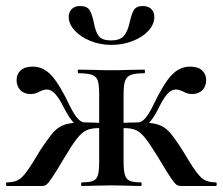

<svg xmlns="http://www.w3.org/2000/svg" viewBox="-23 -617 739 637"><path d="M249 -12Q274 -12 286 -17Q298 -22 302 -36.5Q306 -51 306 -81V-304Q306 -335 301.5 -349Q297 -363 282.5 -368.5Q268 -374 237 -374Q235 -374 235 -380Q235 -386 237 -386L294 -385Q312 -384 347 -384Q381 -384 399 -385L456 -386Q458 -386 458 -380Q458 -374 456 -374Q425 -374 411 -368.5Q397 -363 392 -348.5Q387 -334 387 -304V-81Q387 -51 391.5 -36.5Q396 -22 407.5 -17Q419 -12 444 -12Q447 -12 447 -6Q447 0 444 0Q417 0 402 -1L347 -2L291 -1Q276 0 249 0Q246 0 246 -6Q246 -12 249 -12ZM0 -12Q31 -12 47.5 -27Q64 -42 89 -83Q107 -113 109 -116Q138 -160 154.5 -178.5Q171 -197 193 -204Q215 -211 257 -211Q290 -211 344 -207L343 -189Q319 -192 303 -192Q279 -192 263.5 -184.5Q248 -177 232.5 -157.5Q217 -138 192 -96Q163 -47 150 -28Q137 -9 131 -4.5Q125 0 116 0H0Q-3 0 -3 -6Q-3 -12 0 -12ZM191 -256Q174 -290 160.5 -305Q147 -320 133 -320Q122 -320 108 -313Q94 -305 79 -305Q57 -305 44.5 -318Q32 -331 32 -351Q32 -371 45.5 -383.5Q59 -396 86 -396Q120 -396 147 -367.5Q174 -339 210 -263Q236 -211 257 -211V-192Q240 -192 224 -207.5Q208 -223 191 -256ZM501 -96Q475 -138 460 -157.5Q445 -177 429.5 -184.5Q414 -192 390 -192Q372 -192 351 -189L350 -207Q402 -211 436 -211Q478 -211 500.5 -204Q523 -197 539.5 -178.5Q556 -160 584 -116Q586 -113 604 -83Q629 -42 645.5 -27Q662 -12 693 -12Q696 -12 696 -6Q696 0 693 0H578Q568 0 562 -4.5Q556 -9 543 -28Q530 -47 501 -96ZM483 -263Q519 -339 546 -367.5Q573 -396 607 -396Q634 -396 647.5 -383.5Q661 -371 661 -351Q661 -331 648.5 -318Q636 -305 614 -305Q599 -305 585 -313Q571 -320 560 -320Q545 -320 531.5 -304.5Q518 -289 502 -256Q486 -224 470 -208Q454 -192 436 -192V-211Q457 -211 483 -263ZM407 -542Q413 -570 421 -583.5Q429 -597 451 -597Q469 -597 479 -587Q489 -577 489 -561Q489 -536 469 -514.5Q449 -493 416 -480.5Q383 -468 347 -468Q310 -468 277.5 -481Q245 -494 225 -515.5Q205 -537 205 -561Q205 -577 215 -587Q225 -597 243 -597Q266 -597 274.5 -583Q283 -569 289 -539Q294 -512 304.5 -497.5Q315 -483 346 -483Q376 -483 388.5 -498.5Q401 -514 407 -542Z"/></svg>

Font: Cormorant Garamond SemiBold
Style: Regular
Weight: 600
Designer: Christian Thalmann (Catharsis Fonts)
Foundry: Catharsis Fonts
Version: Version 4.000